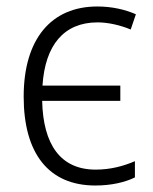

<svg xmlns="http://www.w3.org/2000/svg" viewBox="-20 -562 473 592"><path d="M274 10C323 10 366 0 396 -15V-65C361 -50 321 -39 275 -39C166 -39 113 -117 110 -251H351V-298H111C119 -423 177 -493 281 -493C314 -493 352 -484 383 -471L399 -518C365 -533 324 -542 280 -542C139 -542 53 -443 53 -264C53 -89 130 10 274 10Z"/></svg>

Font: Noto Sans SemiCondensed Light
Style: Regular
Weight: 300
Width: 4
Designer: Monotype Design Team
Foundry: Monotype Imaging Inc.
Version: Version 2.013